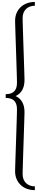

<svg xmlns="http://www.w3.org/2000/svg" viewBox="-20 -997 382 1993"><path d="M39.1 -19.5Q66.4 -19.5 88.1 -25.9Q109.9 -32.2 125 -46.4Q140.1 -60.5 148.2 -82.8Q156.2 -105 156.2 -136.7Q156.2 -147.5 155.5 -179.7Q154.8 -211.9 153.3 -257.3Q151.9 -302.7 150.1 -357.4Q148.4 -412.1 146.5 -468.3Q144.5 -524.4 142.8 -578.1Q141.1 -631.8 139.6 -674.8Q138.2 -717.8 137.5 -746.3Q136.7 -774.9 136.7 -781.2Q136.7 -823.7 151.4 -859.6Q166 -895.5 193.1 -921.6Q220.2 -947.8 257.8 -962.2Q295.4 -976.6 341.8 -976.6V-937.5Q313.5 -937.5 290.3 -928.7Q267.1 -919.9 250.2 -903.6Q233.4 -887.2 224.1 -863.8Q214.8 -840.3 214.8 -810.5Q214.8 -800.8 215.6 -769.5Q216.3 -738.3 217.8 -693.1Q219.2 -647.9 220.9 -593.3Q222.7 -538.6 224.6 -482.2Q226.6 -425.8 228.3 -371.8Q230 -317.9 231.4 -274.4Q232.9 -231 233.6 -201.9Q234.4 -172.9 234.4 -166Q234.4 -106.9 211.9 -64.5Q189.5 -22 142.1 0Q189.5 22 211.9 64.5Q234.4 106.9 234.4 166Q234.4 172.9 233.6 201.9Q232.9 231 231.4 274.4Q230 317.9 228.3 371.8Q226.6 425.8 224.6 482.2Q222.7 538.6 220.9 593.3Q219.2 647.9 217.8 693.1Q216.3 738.3 215.6 769.5Q214.8 800.8 214.8 810.5Q214.8 840.3 224.1 863.8Q233.4 887.2 250.2 903.6Q267.1 919.9 290.3 928.7Q313.5 937.5 341.8 937.5V976.6Q295.4 976.6 257.8 962.2Q220.2 947.8 193.1 921.6Q166 895.5 151.4 859.6Q136.7 823.7 136.7 781.2Q136.7 774.9 137.5 746.3Q138.2 717.8 139.6 674.8Q141.1 631.8 142.8 578.1Q144.5 524.4 146.5 468.3Q148.4 412.1 150.1 357.4Q151.9 302.7 153.3 257.3Q154.8 211.9 155.5 179.7Q156.2 147.5 156.2 136.7Q156.2 105 148.2 82.8Q140.1 60.5 125 46.4Q109.9 32.2 88.1 25.9Q66.4 19.5 39.1 19.5Z"/></svg>

Font: Tunjung putih
Style: Regular
Weight: 400
Designer: R.S. Wihananto
Foundry: R.S. Wihananto
Version: Version 2.0.1